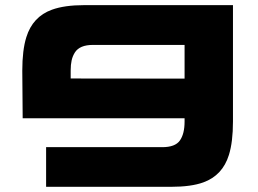

<svg xmlns="http://www.w3.org/2000/svg" viewBox="-20 -720 995 740"><path d="M877.9 -699.7V-252Q877.9 -172.9 862.3 -123Q837.9 -43.9 763.7 -17.1Q716.8 0 639.2 0H157.7V-152.8H605.5Q655.3 -152.8 673.3 -178.5Q691.4 -204.1 691.4 -251.5V-264.2H67.4V-264.6L65.9 -447.8Q65.9 -526.9 81.5 -576.7Q106 -655.8 180.2 -682.6Q228.5 -700.2 304.7 -700.2H877.9ZM691.4 -417V-546.9H338.4Q312.5 -546.9 295.2 -539.6Q277.8 -532.2 268.8 -518.1Q259.8 -503.9 256.1 -487.3Q252.4 -470.7 252.4 -448.2V-417.5Z"/></svg>

Font: Wadik
Style: Bold
Weight: 700
Designer: Sasha Pavljenko
Version: Version 1.001;Fontself Maker 3.5.4